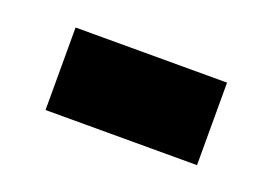

<svg xmlns="http://www.w3.org/2000/svg" viewBox="-38 -431 417 293"><g transform="rotate(20 170.0 -284.0)"><path d="M47 -217V-351H293V-217Z"/></g></svg>

Font: Saira SemiCondensed ExtraBold
Style: Regular
Weight: 800
Width: 4
Designer: Hector Gatti with collaboration of the Omnibus-Type team
Foundry: Omnibus-Type
Version: Version 1.101